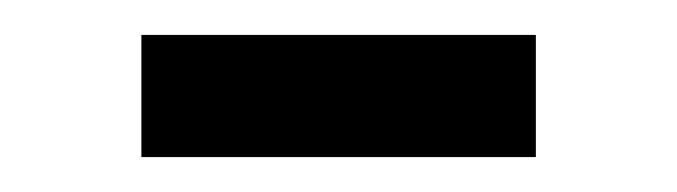

<svg xmlns="http://www.w3.org/2000/svg" viewBox="-20 -310 388 110"><path d="M287 -290V-220H61V-290Z"/></svg>

Font: Ruwudu Medium
Style: Regular
Weight: 500
Designer: Becca Hirsbrunner Spalinger
Foundry: SIL International
Version: Version 3.000